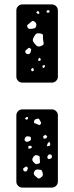

<svg xmlns="http://www.w3.org/2000/svg" viewBox="-20 -849 336 869"><path d="M81 -475Q70 -475 62 -483Q54 -491 54 -502V-802Q54 -813 62 -821Q70 -829 81 -829H215Q226 -829 234 -821Q242 -813 242 -802V-502Q242 -491 234 -483Q226 -475 215 -475ZM202 -803 193 -802 190 -794 197 -791 205 -794ZM157 -795 151 -800 144 -793 151 -786 158 -787ZM135 -752Q129 -756 125.5 -753.5Q122 -751 116 -746Q110 -740 105.5 -737.5Q101 -735 104 -727Q107 -719 112.5 -718.5Q118 -718 126 -719Q134 -720 138 -722Q142 -724 144 -732Q147 -745 135 -752ZM175 -670Q174 -681 174.5 -688Q175 -695 165 -697Q152 -700 146 -697Q140 -694 134 -683Q128 -673 128.5 -666.5Q129 -660 137 -651Q145 -641 151.5 -639Q158 -637 169 -642Q179 -647 177.5 -653.5Q176 -660 175 -670ZM116 -631Q111 -634 108.5 -631.5Q106 -629 101 -625Q97 -622 95 -619.5Q93 -617 95 -612Q98 -603 109 -604Q116 -605 119 -614Q120 -620 121 -623.5Q122 -627 116 -631ZM165 -581 159 -588 153 -581 154 -573 162 -574ZM183 -555 174 -553 171 -546 177 -541 183 -546ZM133 -535 128 -542 120 -535 124 -526 132 -528ZM81 0Q70 0 62 -8Q54 -16 54 -27V-327Q54 -338 62 -346Q70 -354 81 -354H215Q226 -354 234 -346Q242 -338 242 -327V-27Q242 -16 234 -8Q226 0 215 0ZM106 -320 97 -318 93 -311 100 -307 107 -311ZM162 -302Q159 -307 157 -310Q155 -313 149 -312Q142 -310 138.5 -308Q135 -306 134 -298Q133 -292 137.5 -291Q142 -290 148 -287Q153 -285 156 -283.5Q159 -282 163 -286Q167 -290 166 -293.5Q165 -297 162 -302ZM186 -239 175 -233 178 -221 189 -223 194 -231ZM106 -232Q98 -233 94 -226Q92 -221 91 -218Q90 -215 94 -211Q101 -204 110 -209Q116 -212 118.5 -214.5Q121 -217 120 -224Q119 -230 115.5 -230.5Q112 -231 106 -232ZM208 -197 203 -208 195 -199 192 -187 205 -189ZM126 -183 118 -190 108 -187 109 -176 118 -177ZM208 -150Q201 -152 197 -145Q192 -138 196 -132Q200 -127 209 -131Q215 -133 215 -141Q215 -148 208 -150ZM160 -128Q160 -135 159.5 -139Q159 -143 152 -145Q144 -148 140 -146.5Q136 -145 131 -139Q126 -131 126 -126.5Q126 -122 131 -116Q137 -109 141.5 -107Q146 -105 154 -108Q162 -111 161 -116Q160 -121 160 -128ZM103 -93Q99 -97 96.5 -94.5Q94 -92 89 -90Q84 -87 85 -82Q86 -74 92 -73Q100 -72 103 -78Q105 -83 106 -86Q107 -89 103 -93ZM172 -70Q170 -79 165 -80Q160 -81 151 -82Q139 -83 134 -70Q130 -60 140 -52Q147 -46 151 -42.5Q155 -39 163 -44Q172 -50 173.5 -55Q175 -60 172 -70Z"/></svg>

Font: Rubik Moonrocks
Style: Regular
Weight: 400
Designer: Hubert and Fischer, NaN
Foundry: Hubert and Fischer, NaN
Version: Version 2.200